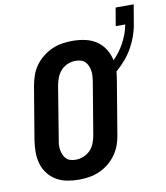

<svg xmlns="http://www.w3.org/2000/svg" viewBox="-95 -960 906 1046"><g transform="rotate(-10 358.0 -436.5)"><path d="M257 8Q224 8 192 2Q160 -4 133 -20Q106 -36 87 -60.5Q68 -85 59 -115.5Q50 -146 50 -179Q50 -212 55 -245L104 -538Q109 -566 118.5 -594Q128 -622 145.5 -646.5Q163 -671 187.5 -690.5Q212 -710 239 -722Q266 -734 295 -738.5Q324 -743 352 -743Q388 -743 422.5 -735.5Q457 -728 484.5 -709.5Q512 -691 530 -662.5Q548 -634 555 -600Q574 -619 589.5 -640Q605 -661 617 -684Q629 -707 638 -731Q647 -755 651 -779L652 -781H599L616 -881H716L699 -781Q694 -747 682.5 -713.5Q671 -680 653.5 -648.5Q636 -617 612 -589Q588 -561 560 -537Q559 -526 557.5 -514Q556 -502 554 -490L505 -197Q501 -169 491 -141Q481 -113 463.5 -88.5Q446 -64 422 -44.5Q398 -25 370.5 -13Q343 -1 314 3.5Q285 8 257 8ZM259 -102Q280 -102 301.5 -110.5Q323 -119 339 -135.5Q355 -152 363 -173Q371 -194 375 -215L424 -508Q426 -523 427 -537.5Q428 -552 425.5 -566Q423 -580 417.5 -593Q412 -606 402.5 -615.5Q393 -625 379 -629Q365 -633 350 -633Q329 -633 307.5 -624.5Q286 -616 270.5 -599.5Q255 -583 246.5 -562Q238 -541 234 -520L186 -227Q183 -212 182 -197.5Q181 -183 183.5 -169Q186 -155 191.5 -142Q197 -129 206.5 -119.5Q216 -110 230 -106Q244 -102 259 -102Z"/></g></svg>

Font: Iosevka SS04 XBd Ex Obl
Style: Regular
Weight: 800
Width: 7
Italic angle: -9°
Monospace: yes
Designer: Belleve Invis
Foundry: Belleve Invis
Version: Version 19.0.0; ttfautohint (v1.8.4)